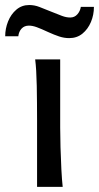

<svg xmlns="http://www.w3.org/2000/svg" viewBox="-52 -730 387 750"><path d="M85.4 -498H183.1Q183.1 -431.6 183.1 -365.2Q183.1 -298.8 183.1 -231.9Q183.1 -200.7 184.3 -156Q185.5 -111.3 187.7 -68.8Q189.9 -26.4 192.9 0H92.8Q92.8 -35.2 92.8 -82.5Q92.8 -129.9 92.8 -177Q92.8 -224.1 92.8 -258.8Q92.8 -330.1 91.6 -394.8Q90.3 -459.5 85.4 -498ZM19.5 -588.4H-31.7Q-31.7 -618.2 -20.5 -646.2Q-9.3 -674.3 12 -692.4Q33.2 -710.4 62 -710.4Q82.5 -710.4 101.8 -702.9Q121.1 -695.3 146.5 -685.1Q172.9 -674.3 189.9 -668Q207 -661.6 222.2 -661.6Q239.3 -661.6 250.2 -674.1Q261.2 -686.5 263.7 -703.1H314.9Q314.9 -671.9 303.2 -644Q291.5 -616.2 270 -598.6Q248.5 -581.1 218.3 -581.1Q198.7 -581.1 179 -587.6Q159.2 -594.2 136.7 -604.5Q108.4 -617.7 91.6 -623.8Q74.7 -629.9 61 -629.9Q43 -629.9 32.2 -618.2Q21.5 -606.4 19.5 -588.4Z"/></svg>

Font: Andika LitF DSA DSG
Style: Regular
Weight: 400
Designer: Victor Gaultney, Annie Olsen, Julie Remington, Don Collingsworth, Eric Hays, Becca Hirsbrunner
Foundry: SIL International
Version: Version 6.200 ; LitF DSA DSG; ttfautohint (v1.8.3.10-c5d8)